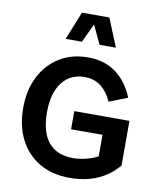

<svg xmlns="http://www.w3.org/2000/svg" viewBox="-102 -1048 943 1134"><g transform="rotate(10 369.5 -481.0)"><path d="M529.6 -798.9 460.8 -968.1H296.7L228.1 -798.9H325.8L378.9 -911.1L432 -798.9ZM352.8 -387.3V-278.5H541.3V-149.4Q525.1 -140.3 500.7 -131.8Q476.2 -123.3 448.7 -118Q421.2 -112.7 394.7 -112.7Q296 -112.7 245.6 -173.2Q195.1 -233.8 195.1 -353.7Q195.1 -468.1 244.2 -532.3Q293.2 -596.4 378.7 -596.4Q438.4 -596.4 478.8 -564Q519.2 -531.5 542.1 -477.3L652.7 -520.5Q616.5 -610.8 547.8 -662.5Q479.1 -714.1 378.8 -714.1Q281.1 -714.1 207.5 -668.4Q133.9 -622.6 93 -541.6Q52.2 -460.6 52.2 -353.7Q52.2 -245.4 94 -164.5Q135.7 -83.6 212.3 -39Q288.9 5.7 392.9 5.7Q458.5 5.7 512 -9.3Q565.5 -24.4 608.3 -52.4Q651 -80.4 683.6 -119.4V-387.3Z"/></g></svg>

Font: Estedad VF
Style: Regular
Weight: 100
Designer: Amin Abedi
Version: Version 7.3